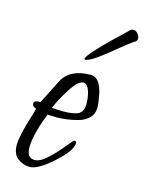

<svg xmlns="http://www.w3.org/2000/svg" viewBox="-94 -631 535 700"><g transform="rotate(15 173.5 -280.5)"><path d="M263 -311Q269 -280 269 -261Q269 -239 254 -223.5Q239 -208 215 -201.5Q191 -195 172 -192.5Q153 -190 136 -190Q126 -190 113.5 -190.5Q101 -191 100 -191Q67 -107 67 -59Q67 -19 97 -19Q118 -19 146 -45.5Q174 -72 195 -98.5Q216 -125 220 -125Q227 -125 227 -117Q227 -89 172 -39.5Q117 10 86 10Q61 10 40.5 -5.5Q20 -21 20 -57Q20 -68 23 -83Q30 -121 41.5 -157Q53 -193 54 -201Q39 -205 39 -217Q39 -228 56 -228H63Q103 -307 109 -319Q137 -372 216 -372Q250 -372 263 -311ZM227 -263Q227 -288 222 -306Q217 -324 210.5 -331Q204 -338 197 -338Q177 -338 149.5 -295Q122 -252 109 -219Q111 -219 125 -218Q139 -217 149 -217Q190 -217 208 -226Q226 -235 227 -263ZM341 -532Q319 -518 285.5 -490Q252 -462 226 -443Q200 -424 183 -420Q181 -420 180 -420Q178 -421 177 -422Q177 -440 311 -566Q314 -569 317 -570Q320 -571 323 -571Q332 -571 339.5 -562Q347 -553 347 -544Q347 -540 345.5 -537Q344 -534 341 -532Z"/></g></svg>

Font: Bilbo Swash Caps
Style: Regular
Weight: 400
Designer: Robert E. Leuschke
Foundry: Robert E. Leuschke
Version: Version 1.002